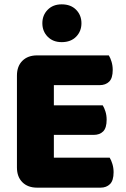

<svg xmlns="http://www.w3.org/2000/svg" viewBox="-20 -861 581 884"><path d="M58 -513Q58 -556 83 -581Q108 -606 151 -606H481Q488 -595 493.5 -577Q499 -559 499 -539Q499 -501 482.5 -485Q466 -469 439 -469H228V-376H453Q460 -365 465.5 -347.5Q471 -330 471 -310Q471 -272 455 -256Q439 -240 412 -240H228V-135H485Q492 -124 497.5 -106Q503 -88 503 -68Q503 -30 486.5 -13.5Q470 3 443 3H151Q108 3 83 -22Q58 -47 58 -90ZM175 -754Q175 -791 199.5 -816Q224 -841 264 -841Q306 -841 330.5 -816Q355 -791 355 -754Q355 -717 330.5 -692Q306 -667 264 -667Q224 -667 199.5 -692Q175 -717 175 -754Z"/></svg>

Font: Baloo Bhaina
Style: Regular
Weight: 400
Designer: Manish Minz, Shuchita Grover and Ek Type
Foundry: Ek Type
Version: Version 1.443;PS 1.000;hotconv 16.6.51;makeotf.lib2.5.65220;